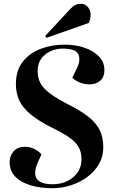

<svg xmlns="http://www.w3.org/2000/svg" viewBox="-20 -981 601 1015"><path d="M526 -202Q526 -153 503 -113.5Q480 -74 441.5 -45.5Q403 -17 355 -1.5Q307 14 256 14Q194 14 143 -1Q92 -16 61.5 -46.5Q31 -77 31 -124Q31 -157 52 -181Q73 -205 112 -205Q137 -205 160.5 -194Q184 -183 199 -165L182 -127Q127 -7 259 -7Q301 -7 335.5 -23.5Q370 -40 390.5 -70Q411 -100 411 -139Q411 -173 398 -199Q385 -225 353.5 -249Q322 -273 265 -301Q187 -339 143 -375.5Q99 -412 81.5 -451Q64 -490 64 -536Q64 -609 100.5 -655Q137 -701 195.5 -723Q254 -745 321 -745Q380 -745 427.5 -728.5Q475 -712 503.5 -682Q532 -652 532 -610Q532 -574 510 -554.5Q488 -535 452 -535Q426 -535 401.5 -545Q377 -555 362 -570L385 -617Q408 -662 394.5 -693Q381 -724 313 -724Q258 -724 218.5 -692.5Q179 -661 179 -605Q179 -570 193.5 -542Q208 -514 245.5 -486Q283 -458 354 -422Q418 -389 456 -356.5Q494 -324 510 -287Q526 -250 526 -202ZM352 -934Q366 -949 379 -955Q392 -961 409 -961Q429 -961 444 -944.5Q459 -928 459 -903Q459 -894 456.5 -881.5Q454 -869 450 -860L226 -781L219 -791Z"/></svg>

Font: Literata 72pt
Style: Bold Italic
Weight: 700
Italic angle: -2°
Designer: Latin by Veronika Burian and Jose Scaglione. Greek by Irene Vlachou. Cyrillic by Vera Evstafieva
Foundry: TypeTogether
Version: Version 3.002